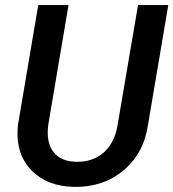

<svg xmlns="http://www.w3.org/2000/svg" viewBox="-20 -731 688 762"><path d="M647.9 -710.9 567.4 -235.8Q550.8 -122.1 470 -54.7Q389.2 12.7 274.4 10.7Q168 8.8 106.2 -53.7Q44.4 -116.2 49.8 -216.8L51.3 -235.4L131.8 -710.9H252L171.4 -234.9Q162.6 -167 191.4 -128.9Q220.2 -90.8 280.3 -88.9Q346.2 -86.9 390.1 -124.5Q434.1 -162.1 446.3 -232.4L527.8 -710.9Z"/></svg>

Font: TypoPRO Roboto
Style: Italic
Weight: 500
Italic angle: -12°
Designer: Google
Version: Version 2.136; 2016